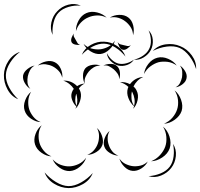

<svg xmlns="http://www.w3.org/2000/svg" viewBox="-90 -840 1022 981"><path d="M328 -560Q341 -592 374 -610.5Q407 -629 442 -627Q477 -626 508.5 -605Q540 -584 551 -551Q529 -579 499.5 -597.5Q470 -616 442 -617Q414 -618 383 -602Q352 -586 328 -560ZM691 -580Q717 -608 757 -613.5Q797 -619 831 -604Q866 -590 890 -557Q914 -524 912 -487Q901 -523 878 -553Q855 -583 828 -595Q800 -607 762 -602Q724 -597 691 -580ZM3 -333Q-32 -347 -51.5 -383Q-71 -419 -70 -457Q-69 -495 -46.5 -529Q-24 -563 12 -575Q-18 -552 -38.5 -519.5Q-59 -487 -60 -457Q-61 -426 -43 -392.5Q-25 -359 3 -333ZM646 -462Q649 -489 668 -513.5Q687 -538 714 -545Q740 -552 769 -539.5Q798 -527 813 -505Q791 -521 766 -524Q741 -527 720 -522Q699 -516 678.5 -501Q658 -486 646 -462ZM103 -505Q119 -520 144.5 -526Q170 -532 190 -522Q210 -512 220.5 -488.5Q231 -465 228 -443Q223 -464 209 -478.5Q195 -493 179 -501Q163 -509 143 -511.5Q123 -514 103 -505ZM438 -505Q453 -513 474 -513.5Q495 -514 507 -503Q520 -492 522.5 -471.5Q525 -451 519 -435Q519 -452 510.5 -464Q502 -476 492 -485Q481 -494 468 -501Q455 -508 438 -505ZM343 -413Q334 -429 334 -452.5Q334 -476 346 -491Q359 -505 382 -508.5Q405 -512 423 -505Q404 -505 389 -496Q374 -487 364 -475Q354 -463 347 -447.5Q340 -432 343 -413ZM829 -505Q844 -496 855.5 -477Q867 -458 863 -440Q860 -423 842.5 -409.5Q825 -396 807 -394Q823 -402 830 -416.5Q837 -431 840 -445Q842 -459 841 -475Q840 -491 829 -505ZM65 -386Q48 -396 36.5 -416Q25 -436 28 -455Q32 -473 50.5 -487.5Q69 -502 87 -505Q71 -496 63 -480.5Q55 -465 52 -450Q49 -435 50.5 -418Q52 -401 65 -386ZM523 -420Q549 -423 574 -410Q600 -444 642 -447Q624 -439 611.5 -426Q599 -413 592 -398Q603 -389 608 -377Q619 -356 613 -328.5Q607 -301 590 -284Q593 -291 595 -297Q576 -313 566 -339Q556 -365 563 -388Q564 -392 566 -396Q547 -414 523 -420ZM305 -292 303 -293Q299 -288 295 -284Q298 -290 300 -296Q286 -309 278.5 -329.5Q271 -350 277 -367Q280 -377 287 -386Q279 -399 265 -410.5Q251 -422 233 -428Q274 -430 304 -400Q323 -412 343 -413Q325 -405 313 -388Q316 -384 318 -379Q327 -360 322 -336Q317 -312 304 -294Q304 -293 305 -292ZM802 -378Q824 -361 835 -330.5Q846 -300 838 -273Q829 -247 802.5 -228Q776 -209 748 -208Q774 -219 791 -239Q808 -259 815 -281Q822 -302 819.5 -328.5Q817 -355 802 -378ZM587 -367Q585 -370 584 -373Q580 -355 582 -335Q584 -315 595 -299Q600 -317 597 -335Q594 -353 587 -367ZM118 -216Q93 -217 68.5 -233.5Q44 -250 36 -275Q28 -299 38.5 -327Q49 -355 69 -371Q56 -349 54.5 -325.5Q53 -302 59 -282Q65 -263 80 -244Q95 -225 118 -216ZM299 -360Q295 -346 294.5 -330.5Q294 -315 301 -299Q306 -315 305 -331Q304 -347 300 -360ZM173 -41Q147 -42 122 -59.5Q97 -77 89 -102Q81 -127 91.5 -155.5Q102 -184 123 -200Q109 -178 107.5 -153.5Q106 -129 112 -109Q118 -89 133.5 -70Q149 -51 173 -41ZM743 -193Q766 -174 776 -142Q786 -110 777 -82Q767 -54 739 -35.5Q711 -17 682 -16Q709 -27 727.5 -47.5Q746 -68 754 -90Q762 -112 760 -140Q758 -168 743 -193ZM405 -186Q422 -172 431 -146Q440 -120 433 -99Q425 -77 402 -63Q379 -49 356 -49Q377 -57 390.5 -73Q404 -89 410 -107Q416 -124 416 -145.5Q416 -167 405 -186ZM515 -45Q494 -45 472 -58Q450 -71 443 -91Q436 -111 445 -134.5Q454 -158 470 -171Q460 -153 460 -134Q460 -115 466 -99Q471 -83 483 -67.5Q495 -52 515 -45ZM794 -105Q812 -77 808.5 -42.5Q805 -8 785 18Q765 44 732.5 57Q700 70 669 60Q702 58 731.5 45.5Q761 33 777 12Q793 -9 797 -41Q801 -73 794 -105ZM350 -34Q342 -8 318 12Q294 32 267 34Q240 35 214.5 17Q189 -1 179 -26Q197 -6 221 2.5Q245 11 266 10Q288 9 311 -1.5Q334 -12 350 -34ZM665 -15Q655 6 632.5 20.5Q610 35 587 33Q564 31 545 11.5Q526 -8 520 -30Q533 -11 552 -2Q571 7 589 9Q608 11 628.5 6Q649 1 665 -15ZM384 44Q370 80 334 100.5Q298 121 260 121Q221 120 186 98.5Q151 77 138 41Q163 70 196 90Q229 110 260 111Q291 111 324.5 92Q358 73 384 44ZM179 -662Q165 -691 172.5 -725.5Q180 -760 203 -783Q225 -807 259 -816Q293 -825 323 -811Q291 -814 259.5 -804.5Q228 -795 210 -776Q192 -758 184 -726Q176 -694 179 -662ZM298 -681Q297 -708 311.5 -735Q326 -762 351 -773Q376 -784 406 -776.5Q436 -769 455 -750Q431 -762 405.5 -761Q380 -760 361 -751Q341 -743 323.5 -725Q306 -707 298 -681ZM471 -750Q491 -763 518.5 -764Q546 -765 565 -751Q584 -737 590.5 -710Q597 -683 590 -660Q589 -684 577 -702Q565 -720 550 -731Q535 -743 514.5 -749Q494 -755 471 -750ZM669 -685Q688 -666 690.5 -637.5Q693 -609 681 -585Q669 -562 644.5 -547Q620 -532 594 -535Q620 -541 641.5 -556Q663 -571 672 -590Q682 -609 681 -635Q680 -661 669 -685ZM320 -611Q310 -609 295.5 -612Q281 -615 276 -624Q271 -634 276 -647.5Q281 -661 288 -669Q284 -659 288.5 -651Q293 -643 297 -636Q301 -629 305.5 -621Q310 -613 320 -611ZM497 -632Q491 -608 469.5 -587.5Q448 -567 423 -564Q398 -562 373 -577.5Q348 -593 337 -616Q355 -598 377.5 -592Q400 -586 421 -588Q441 -590 462 -600.5Q483 -611 497 -632ZM579 -610Q573 -601 560.5 -592Q548 -583 537 -586Q527 -588 520 -601.5Q513 -615 511 -626Q516 -616 525 -613.5Q534 -611 543 -609Q551 -607 560.5 -605Q570 -603 579 -610ZM594 -535Q582 -516 559 -508Q536 -500 514 -505Q492 -511 475 -528.5Q458 -546 456 -569Q466 -548 482.5 -533.5Q499 -519 516 -515Q534 -511 555 -516.5Q576 -522 594 -535Z"/></svg>

Font: Rubik Puddles
Style: Regular
Weight: 400
Designer: Hubert and Fischer, NaN
Foundry: Hubert and Fischer, NaN
Version: Version 2.200